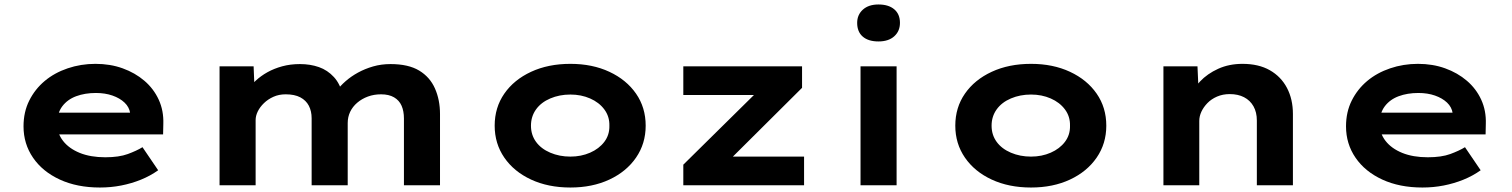

<svg xmlns="http://www.w3.org/2000/svg" viewBox="-20 -827 6750 857"><path d="M426 10Q324 10 247 -25.5Q170 -61 127.5 -123Q85 -185 85 -263Q85 -327 110.5 -378Q136 -429 179.5 -465.5Q223 -502 282 -522Q341 -542 406 -542Q472 -542 527.5 -522Q583 -502 624.5 -466.5Q666 -431 688.5 -382Q711 -333 709 -274L708 -227H195L172 -324H578L561 -302V-322Q557 -349 536 -369Q515 -389 482 -400.5Q449 -412 408 -412Q359 -412 320 -397.5Q281 -383 258 -352.5Q235 -322 235 -275Q235 -232 261.5 -198Q288 -164 336 -144.5Q384 -125 450 -125Q511 -125 550.5 -139.5Q590 -154 616 -170L686 -67Q651 -42 609 -25Q567 -8 521 1Q475 10 426 10Z M960 0V-531H1112L1117 -409L1083 -421Q1098 -445 1121 -466.5Q1144 -488 1173.5 -504.5Q1203 -521 1239.5 -531Q1276 -541 1319 -541Q1365 -541 1403.5 -527.5Q1442 -514 1470.5 -483Q1499 -452 1511 -400L1473 -404L1481 -420Q1498 -443 1522.5 -464.5Q1547 -486 1578 -503Q1609 -520 1645.5 -530.5Q1682 -541 1723 -541Q1803 -541 1851 -512Q1899 -483 1921.5 -432Q1944 -381 1944 -318V0H1783V-298Q1783 -331 1772.5 -355Q1762 -379 1739 -392.5Q1716 -406 1681 -406Q1649 -406 1622 -396Q1595 -386 1574.5 -368.5Q1554 -351 1543 -328Q1532 -305 1532 -278V0H1371V-299Q1371 -331 1358.5 -355Q1346 -379 1320.5 -392.5Q1295 -406 1255 -406Q1225 -406 1200.5 -395Q1176 -384 1158 -366.5Q1140 -349 1130.5 -329.5Q1121 -310 1121 -291V0Z M2526 10Q2427 10 2350.5 -25.5Q2274 -61 2231 -123.5Q2188 -186 2188 -266Q2188 -347 2231 -409Q2274 -471 2350.5 -506.5Q2427 -542 2526 -542Q2624 -542 2700 -506.5Q2776 -471 2819 -409Q2862 -347 2862 -266Q2862 -186 2819 -123.5Q2776 -61 2700 -25.5Q2624 10 2526 10ZM2526 -128Q2574 -128 2614 -145.5Q2654 -163 2677.5 -194Q2701 -225 2700 -266Q2701 -307 2677.5 -338.5Q2654 -370 2614 -387.5Q2574 -405 2526 -405Q2477 -405 2436 -387.5Q2395 -370 2372.5 -338.5Q2350 -307 2350 -266Q2350 -225 2372.5 -194Q2395 -163 2436 -145.5Q2477 -128 2526 -128Z M3030 0V-92L3397 -454L3408 -403H3030V-531H3560V-435L3207 -84L3193 -128H3569V0Z M3821 0V-531H3982V0ZM3901 -642Q3856 -642 3831 -663.5Q3806 -685 3806 -725Q3806 -761 3831.5 -784Q3857 -807 3901 -807Q3946 -807 3971.5 -785.5Q3997 -764 3997 -725Q3997 -688 3971.5 -665Q3946 -642 3901 -642Z M4582 10Q4483 10 4406.5 -25.5Q4330 -61 4287 -123.5Q4244 -186 4244 -266Q4244 -347 4287 -409Q4330 -471 4406.5 -506.5Q4483 -542 4582 -542Q4680 -542 4756 -506.5Q4832 -471 4875 -409Q4918 -347 4918 -266Q4918 -186 4875 -123.5Q4832 -61 4756 -25.5Q4680 10 4582 10ZM4582 -128Q4630 -128 4670 -145.5Q4710 -163 4733.5 -194Q4757 -225 4756 -266Q4757 -307 4733.5 -338.5Q4710 -370 4670 -387.5Q4630 -405 4582 -405Q4533 -405 4492 -387.5Q4451 -370 4428.5 -338.5Q4406 -307 4406 -266Q4406 -225 4428.5 -194Q4451 -163 4492 -145.5Q4533 -128 4582 -128Z M5173 0V-531H5325L5331 -397L5290 -387Q5303 -428 5336 -463Q5369 -498 5417.5 -520Q5466 -542 5526 -542Q5598 -542 5648 -513.5Q5698 -485 5724.5 -434.5Q5751 -384 5751 -318V0H5590V-289Q5590 -326 5575 -352.5Q5560 -379 5533 -393Q5506 -407 5469 -407Q5438 -407 5412.5 -396Q5387 -385 5369.5 -367Q5352 -349 5342.5 -328.5Q5333 -308 5333 -287V0H5254Q5217 0 5197 0Q5177 0 5173 0Z M6329 10Q6227 10 6150 -25.5Q6073 -61 6030.5 -123Q5988 -185 5988 -263Q5988 -327 6013.5 -378Q6039 -429 6082.5 -465.5Q6126 -502 6185 -522Q6244 -542 6309 -542Q6375 -542 6430.5 -522Q6486 -502 6527.5 -466.5Q6569 -431 6591.5 -382Q6614 -333 6612 -274L6611 -227H6098L6075 -324H6481L6464 -302V-322Q6460 -349 6439 -369Q6418 -389 6385 -400.5Q6352 -412 6311 -412Q6262 -412 6223 -397.5Q6184 -383 6161 -352.5Q6138 -322 6138 -275Q6138 -232 6164.5 -198Q6191 -164 6239 -144.5Q6287 -125 6353 -125Q6414 -125 6453.5 -139.5Q6493 -154 6519 -170L6589 -67Q6554 -42 6512 -25Q6470 -8 6424 1Q6378 10 6329 10Z"/></svg>

Font: Lexend Mega
Style: Bold
Weight: 700
Version: Version 1.007